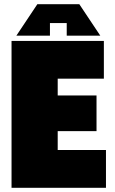

<svg xmlns="http://www.w3.org/2000/svg" viewBox="-20 -895 550 915"><path d="M35 0V-700H475V-520H255V-440H440V-270H255V-180H485V0ZM218 -725H58L158 -875H358L458 -725H298V-785H218Z"/></svg>

Font: Tektur SemiCondensed Black
Style: Regular
Weight: 900
Width: 4
Designer: Adam Jagosz
Foundry: Adam Jagosz
Version: Version 1.005;gftools[0.9.30]